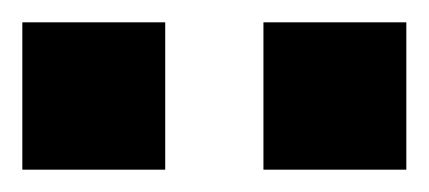

<svg xmlns="http://www.w3.org/2000/svg" viewBox="-50 -748 384 172"><path d="M-30 -728V-596H98V-728ZM186 -728V-596H314V-728Z"/></svg>

Font: Online Auction - Bold
Style: Bold
Weight: 500
Designer: Mohamed Mostafa, the designer of Online Auction
Foundry: Kief Type Foundry
Version: ""